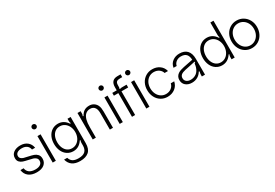

<svg xmlns="http://www.w3.org/2000/svg" viewBox="62 -1999 4935 3448"><g transform="rotate(-30 2530.0 -274.5)"><path d="M45 -173H111Q119 -114 163.5 -81Q208 -48 288 -48Q353 -48 390.5 -74Q428 -100 428 -147Q428 -184 405.5 -205.5Q383 -227 350 -237.5Q317 -248 261 -259Q198 -272 159 -285Q120 -298 93 -327Q66 -356 66 -406Q66 -478 120.5 -518.5Q175 -559 261 -559Q349 -559 405.5 -513Q462 -467 475 -389H410Q401 -443 362 -472Q323 -501 261 -501Q200 -501 165.5 -477.5Q131 -454 131 -413Q131 -382 151.5 -363Q172 -344 202.5 -334.5Q233 -325 286 -315Q353 -301 394 -287Q435 -273 464 -241Q493 -209 493 -153Q493 -78 438.5 -34Q384 10 285 10Q181 10 118.5 -38.5Q56 -87 45 -173Z M680 0H615V-549H680ZM599 -725Q599 -745 613.5 -759Q628 -773 648 -773Q668 -773 682.5 -759Q697 -745 697 -725Q697 -705 682.5 -690.5Q668 -676 648 -676Q628 -676 613.5 -690.5Q599 -705 599 -725Z M818 56H883Q900 112 941.5 139Q983 166 1059 166Q1152 166 1195 125Q1238 84 1238 4V-48Q1238 -64 1240.5 -74Q1243 -84 1250 -95L1236 -103Q1163 10 1042 10Q972 10 917 -26.5Q862 -63 832 -128Q802 -193 802 -276Q802 -358 832 -422.5Q862 -487 917 -523Q972 -559 1042 -559Q1163 -559 1236 -446L1250 -454Q1243 -465 1240.5 -475Q1238 -485 1238 -501V-549H1303V-7Q1303 114 1240.5 169Q1178 224 1060 224Q862 224 818 56ZM1240 -274Q1240 -338 1215 -390Q1190 -442 1146.5 -471.5Q1103 -501 1048 -501Q992 -501 951 -471.5Q910 -442 888.5 -390.5Q867 -339 867 -274Q867 -210 889 -158.5Q911 -107 952 -77.5Q993 -48 1048 -48Q1103 -48 1146.5 -77.5Q1190 -107 1215 -158.5Q1240 -210 1240 -274Z M1445 0V-549H1510V-501Q1510 -485 1507.5 -475Q1505 -465 1498 -454L1512 -446Q1543 -505 1585.5 -532Q1628 -559 1690 -559Q1740 -559 1778 -536.5Q1816 -514 1838 -475Q1855 -444 1860 -409.5Q1865 -375 1865 -337V0H1800V-340Q1800 -411 1776 -450Q1745 -501 1676 -501Q1613 -501 1571 -456Q1541 -422 1525.5 -365.5Q1510 -309 1510 -217V0Z M2069 0H2004V-549H2069ZM1988 -725Q1988 -745 2002.5 -759Q2017 -773 2037 -773Q2057 -773 2071.5 -759Q2086 -745 2086 -725Q2086 -705 2071.5 -690.5Q2057 -676 2037 -676Q2017 -676 2002.5 -690.5Q1988 -705 1988 -725Z M2259 0V-491H2167V-549H2259V-611Q2259 -763 2397 -763H2463V-705H2411Q2368 -705 2346 -686.5Q2324 -668 2324 -618Q2324 -584 2322.5 -571Q2321 -558 2314 -549L2324 -539Q2334 -546 2345.5 -547.5Q2357 -549 2380 -549H2463V-491H2324V0ZM2621 0H2556V-549H2621ZM2540 -725Q2540 -745 2554.5 -759Q2569 -773 2589 -773Q2609 -773 2623.5 -759Q2638 -745 2638 -725Q2638 -705 2623.5 -690.5Q2609 -676 2589 -676Q2569 -676 2554.5 -690.5Q2540 -705 2540 -725Z M2734 -277Q2734 -357 2767.5 -421Q2801 -485 2861 -522Q2921 -559 2996 -559Q3085 -559 3148 -513Q3211 -467 3230 -389H3160Q3145 -440 3100.5 -470.5Q3056 -501 2996 -501Q2940 -501 2895 -472Q2850 -443 2824.5 -392Q2799 -341 2799 -277Q2799 -211 2824.5 -159Q2850 -107 2895 -77.5Q2940 -48 2996 -48Q3060 -48 3105.5 -82.5Q3151 -117 3163 -173H3234Q3217 -89 3152 -39.5Q3087 10 2996 10Q2921 10 2861 -27Q2801 -64 2767.5 -129.5Q2734 -195 2734 -277Z M3325 -146Q3325 -219 3384 -261Q3410 -279 3441.5 -289.5Q3473 -300 3512 -308L3708 -347Q3705 -423 3671 -461Q3635 -501 3559 -501Q3503 -501 3461.5 -470Q3420 -439 3410 -389H3345Q3357 -468 3417.5 -513.5Q3478 -559 3560 -559Q3663 -559 3717 -502Q3773 -443 3773 -328V0H3708V-38Q3708 -65 3718 -98L3704 -105Q3673 -51 3622 -21Q3569 10 3502 10Q3425 10 3375 -31.5Q3325 -73 3325 -146ZM3601 -70Q3655 -96 3685 -161Q3702 -200 3705.5 -224.5Q3709 -249 3710 -254Q3712 -266 3716 -272Q3720 -278 3731 -280L3727 -296Q3693 -288 3634 -276L3513 -251Q3449 -237 3421 -214Q3390 -188 3390 -146Q3390 -100 3423 -74Q3456 -48 3507 -48Q3557 -48 3601 -70Z M3888 -274Q3888 -357 3918 -421.5Q3948 -486 4002.5 -522.5Q4057 -559 4128 -559Q4249 -559 4322 -446L4336 -454Q4329 -465 4326.5 -475Q4324 -485 4324 -501V-763H4389V0H4324V-48Q4324 -64 4326.5 -74Q4329 -84 4336 -95L4322 -103Q4249 10 4128 10Q4058 10 4003 -26.5Q3948 -63 3918 -127.5Q3888 -192 3888 -274ZM4326 -274Q4326 -338 4301 -390Q4276 -442 4232.5 -471.5Q4189 -501 4134 -501Q4079 -501 4038 -471.5Q3997 -442 3975 -390.5Q3953 -339 3953 -274Q3953 -210 3975 -158.5Q3997 -107 4038 -77.5Q4079 -48 4134 -48Q4189 -48 4232.5 -77.5Q4276 -107 4301 -158.5Q4326 -210 4326 -274Z M4483 -277Q4483 -357 4517 -421Q4551 -485 4611 -522Q4671 -559 4746 -559Q4821 -559 4881.5 -522Q4942 -485 4976.5 -421Q5011 -357 5011 -277Q5011 -196 4977 -130.5Q4943 -65 4882.5 -27.5Q4822 10 4746 10Q4671 10 4611 -27Q4551 -64 4517 -129.5Q4483 -195 4483 -277ZM4946 -277Q4946 -340 4920 -391Q4894 -442 4848.5 -471.5Q4803 -501 4746 -501Q4690 -501 4644.5 -472Q4599 -443 4573.5 -391.5Q4548 -340 4548 -277Q4548 -212 4574 -159.5Q4600 -107 4645 -77.5Q4690 -48 4746 -48Q4802 -48 4848 -78Q4894 -108 4920 -160Q4946 -212 4946 -277Z"/></g></svg>

Font: Open Sauce Sans Light
Style: Regular
Weight: 300
Designer: Alfredo Marco Pradil
Foundry: Creative Sauce Fz LLC
Version: Version 1.477